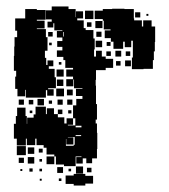

<svg xmlns="http://www.w3.org/2000/svg" viewBox="-20 -557 524 594"><path d="M60 -107H32V-128H23V-174H29V-198H33V-224H59V-198H63V-174H64V-193H84V-203H90V-227H122V-204H125V-222H147V-204H159V-218H173V-204H159V-194H179V-175H186V-191H206V-171H190V-169H213V-191H206V-231H232H216V-251H235V-260H215V-282H235V-284H209V-311H207V-290H185V-312H206V-320H185V-342H206V-347H182V-371H176V-381H156V-401H173V-412H157V-430H173V-441H156V-461H173V-463H148V-485H145V-472H127V-490H140V-497H122V-525H140V-537H192V-529H214V-504H215V-522H237V-500H219V-494H239V-470H245V-464H269V-438H273V-404H271V-382H307V-375H330V-347H307V-340H277V-310H276V-292H277V-250V-235H280V-187H276V-175H280V-146H281V-96H280V-67H265V-52H247V-67H236V-51H216V-71H232V-73H214V-43H178V-48H153V-73H148V-79H124V-100H115V-108H93V-128H89V-108H63V-128H60ZM361 -406H331V-428H323V-439H304V-463H322V-466H301V-493H298V-498H273V-524H298V-529H327V-530H365V-529H394V-500H395V-494H419V-475H423V-494H449V-475H460V-427H459V-398H456V-371H453V-344H424V-343H388V-379H391V-406V-431H369H386V-411H366V-428H361ZM58 -259H34V-282H27V-320H30V-338H23V-384H24V-413H25V-442H33V-462H27V-500H58V-529H94V-526H121V-496H94V-493H118V-469H94V-467H122V-442H127V-400H119V-378H103H123V-356H127V-370H145V-352H131V-344H149V-318H131H153V-284H129V-281H146V-261H126V-278H122V-255H90H60V-279H58ZM269 -498H243V-524H269ZM414 -503H398V-519H414ZM439 -508H433V-514H439ZM297 -470H275V-492H297ZM263 -474H249V-488H263ZM294 -443H278V-459H294ZM178 -444V-458H176V-444ZM143 -444H129V-458H143ZM296 -411H276V-431H296ZM322 -415H310V-427H322ZM140 -417H132V-425H140ZM295 -382H277V-400H295ZM355 -382H337V-400H355ZM383 -384H369V-398H383ZM323 -384H309V-398H323ZM385 -352H367V-370H385ZM353 -354H339V-368H353ZM170 -357H162V-365H170ZM177 -320H155V-342H177ZM176 -291H156V-311H176ZM178 -259H154V-283H178ZM205 -262H187V-280H205ZM116 -231H96V-251H116ZM204 -233H188V-249H204ZM174 -233H158V-249H174ZM54 -233H38V-249H54ZM83 -234H69V-248H83ZM141 -236H131V-246H141ZM201 -206H191V-216H201ZM80 -207H72V-215H80ZM214 -163H232V-168H214V-136H231V-139H214ZM207 -110H185V-127H184V-106H208V-109H211V-133H190V-132H207ZM60 -77H32V-105H60ZM86 -81H66V-101H86ZM112 -85H100V-97H112ZM148 -49H124V-73H148ZM86 -51H66V-71H86ZM54 -53H38V-69H54ZM110 -57H102V-65H110ZM237 -20H215V-42H237ZM175 -22H157V-40H175ZM263 -24H249V-38H263ZM81 -26H71V-36H81ZM110 -27H102V-35H110ZM200 -27H192V-35H200ZM49 -28H43V-34H49ZM244 17H208V12H183V-14H208V-19H244ZM268 11H244V-13H268ZM170 3H162V-5H170ZM109 2H103V-4H109Z"/></svg>

Font: Rubik Storm
Style: Regular
Weight: 400
Designer: Hubert and Fischer, NaN
Foundry: Hubert and Fischer, NaN
Version: Version 2.201